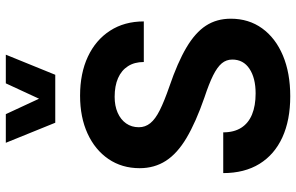

<svg xmlns="http://www.w3.org/2000/svg" viewBox="-198 -810 1013 657"><g transform="rotate(-90 308.5 -481.5)"><path d="M44.7 -224.1Q44.7 -151.5 76.3 -100.1Q108 -48.8 166.9 -21.8Q225.8 5.2 307.5 5.2Q387.2 5.2 447 -19.9Q506.8 -45.1 539.9 -90.9Q573 -136.7 573 -198.4Q573 -246.6 549.2 -283.3Q525.4 -319.9 474.3 -350.1Q423.3 -380.3 340.7 -408.5Q290.8 -425.8 260.1 -441.1Q229.4 -456.4 215.5 -473.7Q201.6 -491 201.6 -512.7Q201.6 -537.8 214.7 -556.4Q227.7 -575 251.3 -585.4Q274.8 -595.7 305.6 -595.7Q343 -595.7 369.6 -584.1Q396.1 -572.5 410.4 -550.2Q424.8 -527.9 424.8 -495.9H563.7Q563.7 -562.3 532 -611.3Q500.3 -660.4 443.3 -687.2Q386.3 -714 309.6 -714Q235.9 -714 180 -688.4Q124.2 -662.8 92.9 -616.9Q61.5 -570.9 61.5 -510Q61.5 -459.5 86.7 -420.4Q111.8 -381.3 165.1 -349.7Q218.4 -318 303.6 -288.4Q350.7 -272.8 379.1 -258.7Q407.5 -244.5 420.4 -229Q433.2 -213.5 433.2 -193.1Q433.2 -155.4 401.7 -134.4Q370.1 -113.3 317.3 -113.3Q275.1 -113.3 245.3 -125.6Q215.4 -137.9 199.7 -162.7Q184.1 -187.4 184.1 -224.1ZM148.4 -968.1 217 -798.9H381.1L449.9 -968.1H351.8L299.2 -854.4L246.4 -968.1Z"/></g></svg>

Font: Estedad VF
Style: Regular
Weight: 100
Designer: Amin Abedi
Version: Version 7.3